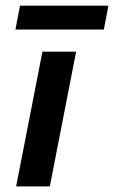

<svg xmlns="http://www.w3.org/2000/svg" viewBox="-20 -664 406 684"><path d="M35 0ZM37.5 0H157.5L251.2 -480H131.2ZM35 -558.8H350L366.2 -643.8H51.2Z"/></svg>

Font: Cambay
Style: Bold Italic
Weight: 700
Italic angle: -11°
Designer: Pooja Saxena
Foundry: Pooja Saxena
Version: Version 1.006;PS 001.006;hotconv 1.0.70;makeotf.lib2.5.58329